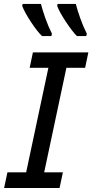

<svg xmlns="http://www.w3.org/2000/svg" viewBox="-41 -937 460 957"><path d="M255.9 0H-20.5L-3.9 -78.1H89.4L200.2 -599.1H106.9L123 -675.8H399.4L383.3 -599.1H290L179.2 -78.1H272.5ZM389.2 -757.3H342.3Q321.3 -777.8 288.3 -827.1Q255.4 -876.5 244.1 -907.2L246.1 -917.5H336.9Q344.2 -887.7 359.4 -845.2Q374.5 -802.7 391.6 -769.5ZM215.3 -757.3H168.5Q145.5 -778.8 113.3 -827.6Q81.1 -876.5 69.8 -907.2L71.8 -917.5H163.1Q170.4 -887.7 185.5 -845.2Q200.7 -802.7 217.8 -769.5Z"/></svg>

Font: Cadman
Style: Italic
Weight: 400
Italic angle: -12°
Designer: Paul James MIller
Foundry: High-Logic / Made with FontCreator
Version: Version 2.114;March 28, 2021;FontCreator 13.0.0.2683 64-bit